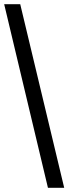

<svg xmlns="http://www.w3.org/2000/svg" viewBox="-20 -780 328 921"><path d="M210 121 0 -760H77L288 121Z"/></svg>

Font: Noto Serif ExtraBold
Style: Regular
Weight: 800
Designer: Monotype Design Team
Foundry: Monotype Imaging Inc.
Version: Version 2.014